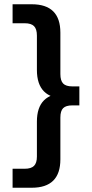

<svg xmlns="http://www.w3.org/2000/svg" viewBox="-20 -751 432 900"><path d="M39 129V40H96Q126 40 139.5 26.5Q153 13 153 -17V-181Q153 -314 286 -314V-289Q153 -289 153 -423V-584Q153 -615 139.5 -628.5Q126 -642 96 -642H39V-731H129Q263 -731 263 -598V-404Q263 -373 276 -359.5Q289 -346 319 -346H352V-257H319Q289 -257 276 -244Q263 -231 263 -200V-4Q263 129 129 129Z"/></svg>

Font: Wix Madefor Display SemiBold
Style: Regular
Weight: 600
Designer: Dalton Maag Ltd
Foundry: Dalton Maag Ltd
Version: Version 3.100